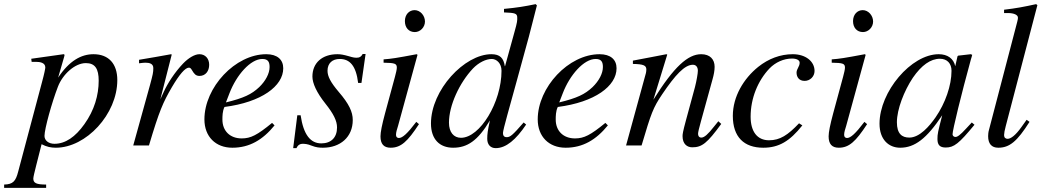

<svg xmlns="http://www.w3.org/2000/svg" viewBox="-95 -703 5034 928"><path d="M215 -428C216 -432 217 -437 217 -437C217 -439 215 -441 212 -441L56 -419L58 -404H80C96 -404 124 -401 124 -377C124 -372 119 -346 108 -306L-7 126C-19 173 -32 188 -75 189V205H128V189C81 189 66 182 66 160C66 146 89 64 106 -6C131 7 152 11 175 11C321 11 472 -151 472 -316C472 -394 431 -441 357 -441C297 -441 240 -409 186 -328ZM382 -313C382 -243 361 -170 313 -103C269 -41 221 -8 168 -8C140 -8 120 -24 120 -46C120 -80 156 -209 185 -284C208 -344 267 -398 320 -398C365 -398 382 -370 382 -313Z M680 -223 735 -439 732 -441C660 -428 649 -426 577 -414V-397C592 -399 600 -400 608 -400C628 -400 646 -395 646 -374C646 -353 644 -344 630 -292L549 0H625C675 -168 693 -208 736 -282C772 -343 800 -376 818 -376C825 -376 828 -372 834 -362C843 -347 851 -336 869 -336C899 -336 916 -360 916 -390C916 -420 897 -441 869 -441C846 -441 816 -423 790 -396C749 -353 715 -300 696 -258Z M1220 -109C1148 -50 1117 -34 1073 -34C1017 -34 980 -70 980 -125C980 -140 980 -166 990 -186C1169 -209 1274 -287 1274 -373C1274 -415 1245 -441 1192 -441C1042 -441 893 -281 893 -126C893 -43 947 11 1028 11C1111 11 1175 -27 1232 -97ZM1014 -252C1048 -341 1116 -418 1173 -418C1201 -418 1208 -403 1208 -379C1208 -348 1189 -312 1158 -282C1121 -247 1083 -229 997 -208Z M1672 -442H1658C1650 -428 1643 -424 1628 -424C1620 -424 1611 -425 1592 -431C1567 -438 1553 -441 1536 -441C1462 -441 1415 -399 1415 -333C1415 -301 1435 -256 1478 -202C1517 -153 1534 -119 1534 -87C1534 -38 1505 -10 1458 -10C1406 -10 1372 -51 1358 -146H1342L1322 13H1338C1345 -3 1356 -8 1367 -8C1378 -8 1392 -7 1411 1C1434 10 1449 11 1466 11C1549 11 1610 -40 1610 -123C1610 -162 1592 -201 1542 -259C1503 -305 1488 -334 1488 -361C1488 -398 1512 -418 1547 -418C1596 -418 1626 -385 1636 -302H1652Z M1959 -599C1959 -628 1936 -654 1909 -654C1882 -654 1862 -632 1862 -601C1862 -569 1881 -548 1910 -548C1936 -548 1959 -571 1959 -599ZM1917 -114C1874 -57 1850 -36 1833 -36C1825 -36 1819 -41 1819 -51C1819 -65 1824 -78 1829 -95L1923 -438L1919 -441C1818 -422 1798 -419 1759 -416V-400C1813 -399 1823 -396 1823 -376C1823 -368 1819 -350 1814 -332L1766 -155C1751 -99 1744 -64 1744 -44C1744 -7 1760 11 1793 11C1843 11 1875 -19 1930 -103Z M2494 -683C2441 -672 2405 -666 2341 -660V-643C2396 -641 2405 -638 2405 -617C2405 -603 2406 -599 2391 -546L2346 -383H2345C2339 -422 2322 -441 2280 -441C2150 -441 1988 -268 1988 -106C1988 -30 2030 11 2095 11C2163 11 2214 -22 2273 -121C2262 -71 2260 -55 2260 -32C2260 -5 2275 13 2301 13C2351 13 2399 -28 2448 -101L2436 -111C2382 -49 2371 -40 2354 -40C2341 -40 2336 -48 2336 -60C2336 -76 2370 -192 2401 -306L2461 -525C2475 -577 2484 -616 2500 -677ZM2329 -361C2329 -209 2225 -37 2133 -37C2098 -37 2075 -64 2075 -110C2075 -193 2125 -302 2191 -372C2219 -401 2254 -418 2282 -418C2305 -418 2329 -397 2329 -361Z M2831 -109C2759 -50 2728 -34 2684 -34C2628 -34 2591 -70 2591 -125C2591 -140 2591 -166 2601 -186C2780 -209 2885 -287 2885 -373C2885 -415 2856 -441 2803 -441C2653 -441 2504 -281 2504 -126C2504 -43 2558 11 2639 11C2722 11 2786 -27 2843 -97ZM2625 -252C2659 -341 2727 -418 2784 -418C2812 -418 2819 -403 2819 -379C2819 -348 2800 -312 2769 -282C2732 -247 2694 -229 2608 -208Z M3377 -117C3370 -108 3363 -99 3356 -91C3327 -54 3309 -38 3295 -38C3283 -38 3279 -47 3279 -56C3279 -64 3283 -81 3293 -117L3349 -320C3355 -341 3359 -362 3359 -380C3359 -416 3337 -441 3294 -441C3230 -441 3163 -381 3063 -221L3130 -439L3126 -441C3073 -430 3045 -426 2964 -410V-394C3015 -393 3029 -387 3029 -367C3029 -361 3028 -355 3027 -350L2931 0H3006C3053 -158 3061 -181 3106 -248C3169 -341 3214 -390 3254 -390C3269 -390 3278 -379 3278 -361C3278 -349 3272 -313 3264 -282L3220 -120C3206 -68 3204 -55 3204 -45C3204 -7 3226 9 3251 9C3298 9 3323 -11 3391 -104Z M3767 -107C3713 -50 3675 -25 3622 -25C3565 -25 3533 -67 3533 -139C3533 -228 3568 -313 3624 -372C3653 -402 3693 -420 3733 -420C3756 -420 3770 -412 3770 -400C3770 -381 3755 -370 3755 -352C3755 -332 3766 -312 3794 -312C3820 -312 3842 -333 3842 -360C3842 -407 3798 -441 3737 -441C3676 -441 3619 -419 3570 -380C3499 -323 3447 -236 3447 -143C3447 -41 3501 11 3594 11C3669 11 3722 -20 3783 -97Z M4125 -599C4125 -628 4102 -654 4075 -654C4048 -654 4028 -632 4028 -601C4028 -569 4047 -548 4076 -548C4102 -548 4125 -571 4125 -599ZM4083 -114C4040 -57 4016 -36 3999 -36C3991 -36 3985 -41 3985 -51C3985 -65 3990 -78 3995 -95L4089 -438L4085 -441C3984 -422 3964 -419 3925 -416V-400C3979 -399 3989 -396 3989 -376C3989 -368 3985 -350 3980 -332L3932 -155C3917 -99 3910 -64 3910 -44C3910 -7 3926 11 3959 11C4009 11 4041 -19 4096 -103Z M4602 -111 4575 -82C4545 -49 4532 -41 4523 -41C4515 -41 4509 -47 4509 -54C4509 -74 4551 -246 4598 -417C4601 -427 4602 -429 4604 -438L4597 -441L4536 -434L4533 -431L4522 -383C4514 -420 4485 -441 4442 -441C4309 -441 4156 -260 4156 -105C4156 -29 4200 11 4256 11C4326 11 4384 -33 4459 -146C4438 -64 4436 -56 4436 -31C4436 -2 4448 10 4476 10C4516 10 4540 -9 4615 -100ZM4504 -361C4504 -290 4474 -204 4427 -136C4397 -93 4350 -38 4300 -38C4264 -38 4240 -57 4240 -112C4240 -175 4275 -264 4317 -327C4359 -388 4403 -419 4448 -419C4483 -419 4504 -396 4504 -361Z M4919 -678 4913 -683C4854 -670 4817 -663 4758 -656V-640H4776C4808 -640 4825 -630 4825 -618C4825 -615 4825 -609 4822 -599L4685 -75C4682 -65 4681 -53 4681 -45C4681 -8 4698 11 4730 11C4784 11 4821 -19 4881 -114L4867 -124L4842 -89C4813 -48 4790 -32 4775 -32C4765 -32 4758 -38 4758 -50C4758 -58 4761 -75 4766 -93Z"/></svg>

Font: XITS
Style: Italic
Weight: 400
Italic angle: -16.33°
Designer: MicroPress Inc., with final additions and corrections provided by Coen Hoffman, Elsevier (retired)
Version: Version 1.107